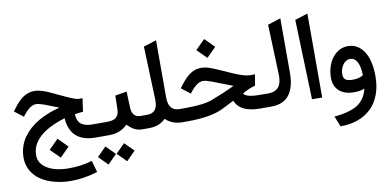

<svg xmlns="http://www.w3.org/2000/svg" viewBox="-86 -953 3125 1531"><g transform="rotate(-10 1476.0 -187.5)"><path d="M654.3 0H633.3Q427.2 0 414.1 -194.8Q139.2 -110.4 139.2 58.1Q139.2 125 205.6 164.8Q272 204.6 379.4 204.6Q476.1 204.6 559.1 180.7L568.8 177.7L571.3 187.5L592.8 263.2L595.7 272L586.4 274.9Q483.9 306.6 380.4 306.6Q310.1 306.6 248.3 290.5Q186.5 274.4 139.4 243.9Q92.3 213.4 64.7 165.8Q37.1 118.2 37.1 59.6Q37.1 14.2 50 -27.1Q63 -68.4 86.7 -102.3Q110.4 -136.2 142.3 -165Q174.3 -193.8 213.9 -216.6Q253.4 -239.3 296.9 -256.3Q340.3 -273.4 388.2 -285.2Q358.4 -296.9 337.9 -304.7Q291.5 -323.2 275.4 -329.1Q259.3 -335 240.7 -340.1Q222.2 -345.2 209 -345.2Q159.7 -345.2 103 -270.5L97.2 -262.7L89.4 -268.6L33.2 -312L25.9 -317.9L31.2 -325.7Q47.9 -348.6 62.5 -366.2Q77.1 -383.8 95 -400.4Q112.8 -417 130.4 -427.5Q147.9 -438 168.9 -444.3Q189.9 -450.7 212.4 -450.7Q224.6 -450.7 236.3 -449.2Q248 -447.8 262.2 -443.8Q276.4 -439.9 285.4 -437.3Q294.4 -434.6 311.5 -427.2Q328.6 -419.9 335.2 -417Q341.8 -414.1 362.3 -404.5Q382.8 -395 387.7 -392.6Q398.4 -388.2 424.1 -375.7Q449.7 -363.3 463.9 -357.2Q478 -351.1 497.6 -342.8Q517.1 -334.5 530.8 -330.8Q544.4 -327.1 553.7 -327.1Q562 -327.1 570.8 -327.6L582.5 -328.1L581.1 -316.4L568.8 -228L567.9 -220.7L560.1 -219.7Q535.2 -217.3 500.5 -211.9Q502.4 -174.3 516.1 -151.6Q529.8 -128.9 557.6 -118.2Q585.4 -107.4 630.9 -107.4H654.3Q657.7 -107.4 660.4 -92.5Q663.1 -77.6 663.1 -62.5V-45.9Q663.1 -30.3 660.4 -15.1Q657.7 0 654.3 0ZM330.1 -43.5 406.2 33.2 330.1 109.4 253.4 33.2Z M849.1 86.4 916.5 153.8 919.4 156.7 916.5 159.2 849.1 227.1 846.2 229.5 843.8 227.1 775.9 159.2 773.4 156.7 775.9 153.8 843.8 86.4 846.2 83.5ZM698.2 86.4 765.6 153.8 768.6 156.7 765.6 159.2 698.2 227.1 695.3 229.5 692.9 227.1 625 159.2 622.6 156.7 625 153.8 692.9 86.4 695.3 83.5ZM1026.9 0H1010.7Q974.6 0 947 -14.4Q919.4 -28.8 890.6 -59.1Q832 0 743.2 0H648.9Q630.4 0 630.4 -45.9V-62.5Q630.4 -107.4 648.9 -107.4H745.1Q793.9 -107.4 817.1 -127.4Q840.3 -147.5 841.3 -189L843.8 -293.9V-302.2L852.1 -303.7L927.2 -316.4L938 -318.4L938.5 -307.1L942.9 -189.5Q944.3 -147.9 962.6 -127.7Q981 -107.4 1012.2 -107.4H1026.9Q1030.3 -107.4 1033 -92.5Q1035.6 -77.6 1035.6 -62.5V-45.9Q1035.6 -30.3 1033 -15.1Q1030.3 0 1026.9 0Z M1338.9 0H1333Q1252.9 0 1198.7 -51.3Q1147 0 1066.4 0H1022Q1003.4 0 1003.4 -45.9V-62.5Q1003.4 -107.4 1022 -107.4H1067.4Q1112.3 -107.4 1133.1 -134.3Q1153.8 -161.1 1151.9 -217.8L1136.2 -647.9L1143.6 -649.9L1227.5 -676.3L1240.2 -680.2V-667V-218.8Q1240.2 -161.1 1262.7 -134.3Q1285.2 -107.4 1332.5 -107.4H1338.9Q1342.3 -107.4 1345 -92.5Q1347.7 -77.6 1347.7 -62.5V-45.9Q1347.7 -30.3 1345 -15.1Q1342.3 0 1338.9 0Z M2033.7 0H1964.4Q1882.8 0 1833 -24.4Q1783.2 -48.8 1762.7 -99.1Q1716.8 -74.2 1661.1 -47.4Q1562.5 0 1374 0H1333.5Q1314.9 0 1314.9 -45.9V-62.5Q1314.9 -107.4 1333.5 -107.4H1369.6Q1524.9 -107.4 1591.8 -132.8Q1687.5 -168.5 1786.1 -214.8Q1766.1 -222.2 1680.7 -255.4Q1633.3 -273.9 1617.9 -279.8Q1602.5 -285.6 1583.7 -290.8Q1564.9 -295.9 1551.8 -295.9Q1502.4 -295.9 1445.8 -221.2L1439.9 -213.4L1432.1 -219.2L1376 -262.7L1368.7 -268.6L1374 -276.4Q1395 -305.7 1413.6 -326.7Q1432.1 -347.7 1454.6 -365.5Q1477.1 -383.3 1502.2 -392.3Q1527.3 -401.4 1555.2 -401.4Q1571.8 -401.4 1588.4 -398.4Q1605 -395.5 1624.3 -388.7Q1643.6 -381.8 1656.5 -376.7Q1669.4 -371.6 1693.6 -360.6Q1717.8 -349.6 1729 -345.2Q1740.7 -339.8 1768.6 -327.4Q1796.4 -314.9 1813.2 -307.9Q1830.1 -300.8 1854.2 -292.2Q1878.4 -283.7 1899.7 -279.5Q1920.9 -275.4 1940.4 -275.4Q1948.7 -275.4 1957.5 -275.9L1969.7 -276.4L1967.8 -264.6L1956.1 -192.9L1955.1 -186.5L1948.7 -185.1Q1927.7 -179.7 1901.9 -168.7Q1876 -157.7 1850.1 -142.1Q1856.9 -127 1887.5 -117.7Q1918 -108.4 1975.6 -107.9L2033.7 -107.4Q2037.1 -107.4 2039.8 -92.5Q2042.5 -77.6 2042.5 -62.5V-45.9Q2042.5 -30.3 2039.8 -15.1Q2037.1 0 2033.7 0ZM1619.6 -623.5 1695.8 -546.9 1619.6 -470.7 1543 -546.9Z M2028.3 -107.4H2048.8Q2051.8 -107.4 2054.7 -107.4Q2108.9 -109.4 2134 -142.8Q2159.2 -176.3 2156.7 -243.7L2141.6 -647L2148.9 -649.4L2233.9 -676.8L2246.6 -680.7V-667.5V-237.3Q2246.6 -124 2199.7 -62Q2152.8 0 2053.2 0H2028.3Q2009.8 0 2009.8 -45.9V-62.5Q2009.8 -107.4 2028.3 -107.4Z M2361.8 -647.5 2465.8 -680.7V-1H2383.3Z M2736.3 -265.1Q2703.6 -265.1 2679.4 -231.9Q2655.3 -198.7 2655.3 -154.3Q2655.3 -125 2672.1 -111.6Q2689 -98.1 2731 -98.1Q2784.2 -98.1 2815.9 -119.6Q2814.9 -189 2794.7 -227.1Q2774.4 -265.1 2736.3 -265.1ZM2735.8 -368.7Q2818.8 -368.7 2866.2 -296.1Q2913.6 -223.6 2913.6 -93.8Q2913.6 -11.7 2888.9 53.7Q2864.3 119.1 2819.3 162.4Q2774.4 205.6 2711.7 228.3Q2648.9 251 2572.3 251H2570.8L2567.9 244.6L2541 178.2L2536.1 166Q2588.4 161.1 2628.9 151.6Q2669.4 142.1 2700.2 127.7Q2731 113.3 2752.7 92.5Q2774.4 71.8 2788.1 46.1Q2801.8 20.5 2809.1 -12.2Q2772.5 2.4 2726.1 2.4Q2648.4 2.4 2605 -36.1Q2561.5 -74.7 2561.5 -143.1Q2561.5 -202.1 2583 -253.7Q2604.5 -305.2 2644.8 -336.9Q2685.1 -368.7 2735.8 -368.7Z"/></g></svg>

Font: Samim FD-WOL
Style: Medium-FD-WOL
Weight: 500
Foundry: DejaVu fonts team - Redesigned by Saber Rastikerdar
Version: Version 4.0.0